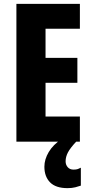

<svg xmlns="http://www.w3.org/2000/svg" viewBox="-20 -734 479 995"><path d="M394 0H65V-714H394V-585H216V-434H381V-305H216V-130H394ZM320 102Q320 120 331 132.5Q342 145 361 145Q375 145 383.5 142Q392 139 399 135V228Q388 232 370.5 236.5Q353 241 330 241Q269 241 239.5 211Q210 181 210 130Q210 92 232.5 54Q255 16 300 -14L375 0Q344 33 332 56Q320 79 320 102Z"/></svg>

Font: Noto Sans Gujarati ExtraCondensed ExtraBold
Style: Regular
Weight: 800
Width: 2
Designer: Jelle Bosma - Monotype Design Team, Universal Thirst
Foundry: Monotype Imaging Inc.
Version: Version 2.106; ttfautohint (v1.8.4.7-5d5b)